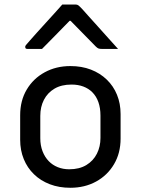

<svg xmlns="http://www.w3.org/2000/svg" viewBox="-20 -843 640 873"><path d="M300 -542.6Q351.5 -542.6 393.3 -526.5Q435.1 -510.4 465.4 -481.1Q495.8 -451.9 512 -412Q528.3 -372.2 528.3 -324.3V-212.8Q528.3 -146.7 498.4 -96.3Q468.6 -45.8 416.9 -17.5Q365.2 10.8 300 10.8Q248.5 10.8 206.5 -5.3Q164.5 -21.4 134.4 -50.7Q104.2 -79.9 88 -119.8Q71.7 -159.6 71.7 -207.5V-319Q71.7 -385.7 101.6 -435.8Q131.4 -486 183.3 -514.3Q235.2 -542.6 300 -542.6ZM305.3 -458.5Q259.1 -458.5 227.6 -439.8Q196.2 -421.1 179.7 -389.1Q163.2 -357.1 163.2 -316.1V-214.5Q163.2 -182.1 173.4 -155.4Q183.7 -128.7 201.9 -110Q218.6 -92.7 242.4 -83Q266.3 -73.3 294.7 -73.3Q340.9 -73.3 372.7 -92.6Q404.4 -111.9 420.6 -144.2Q436.8 -176.4 436.8 -215.7V-317.3Q436.8 -352.1 427.3 -378.8Q417.8 -405.6 399.5 -423.8Q382.8 -440.5 359 -449.5Q335.1 -458.5 305.3 -458.5ZM263.3 -822.5Q278.3 -822.5 293.3 -822.5Q308.4 -822.5 323.4 -822.5Q331.2 -822.5 336.6 -818.5Q342 -814.5 355.1 -800.5Q362.6 -791.5 381.4 -771Q400.2 -750.5 424.2 -723.5Q448.2 -696.5 472.6 -669.5Q497 -642.5 516.8 -620.5Q498.1 -620.5 480.6 -620.5Q463.2 -620.5 444.5 -620.5Q433.5 -620.5 428 -622.5Q422.5 -624.5 415.5 -631.5Q402 -645 366.9 -681.1Q331.9 -717.2 280.2 -769.5L325.7 -748.5H273.2L317.9 -770.3Q266.9 -718 232.4 -682.8Q198 -647.6 171 -620.5H104.9Q100.8 -620.5 98.7 -621.5Q96.6 -622.5 95.6 -625Q94.5 -627.5 94.5 -629.5Q94.5 -633.9 98.1 -638.2Q101.7 -642.5 114.8 -657.5Q127 -671.5 147.2 -694Q167.3 -716.5 190.3 -741.5Q213.3 -766.5 233 -788.5Q252.7 -810.5 263.3 -822.5Z"/></svg>

Font: Recursive Sans Linear Light
Style: Regular
Weight: 300
Version: Version 1.085